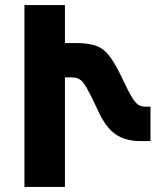

<svg xmlns="http://www.w3.org/2000/svg" viewBox="-20 -734 637 754"><path d="M76 0V-714H235V-565H277Q326 -565 356.5 -554.5Q387 -544 410.5 -513Q434 -482 462 -422Q485 -373 499.5 -350Q514 -327 525.5 -321Q537 -315 553 -315H571V-180H530Q472 -180 432.5 -207.5Q393 -235 361 -308Q336 -362 321 -388Q306 -414 293.5 -422Q281 -430 262 -430H235V0Z"/></svg>

Font: Noto Sans Armenian SemiCondensed ExtraBold
Style: Regular
Weight: 800
Width: 4
Designer: Monotype Design Team
Foundry: Monotype Imaging Inc.
Version: Version 2.008; ttfautohint (v1.8.4.7-5d5b)